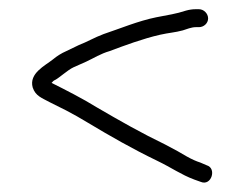

<svg xmlns="http://www.w3.org/2000/svg" viewBox="-20 -461 531 417"><path d="M412 -441H405C398.3 -441 391.3 -440 384 -438C362.1 -430.7 345.2 -428.6 319.5 -423.5C280.5 -415.7 239.6 -398.5 205 -387C184.6 -379.4 169.9 -370.3 151 -363L124 -350C113.3 -345.3 103.7 -339.3 95 -332C77.8 -318.3 42.5 -301.7 51 -271C57.2 -252.4 70.6 -248.5 88 -239L124 -221C139.3 -213 154.7 -204.3 170 -195C220.3 -164.8 267 -138.1 321 -112C353.6 -96.3 372.8 -81.9 402 -71L416 -66C439.2 -56.1 451.3 -95.6 429 -102L415 -108C406.3 -110.7 396.7 -115 386 -121C374 -128.3 358.3 -137 339 -147C285.6 -172.8 239.9 -198.9 190 -228C160.9 -246.2 120.4 -266.8 92 -281C94.7 -284.3 97 -286.3 99 -287C109.6 -292.3 126.6 -308.9 140 -315L167 -327C183.8 -334.8 198.5 -344.4 218 -350C250.3 -362.1 290.5 -377.1 327.5 -385.5C346.9 -389.9 360.2 -390.4 377 -395C385 -397.7 396.3 -402 405 -402H412C422.6 -402 432 -410.4 432 -421C432 -431.6 422.6 -441 412 -441Z"/></svg>

Font: Just Breathe
Style: Regular
Weight: 400
Foundry: Cannot Into Space Fonts
Version: Version 0.72